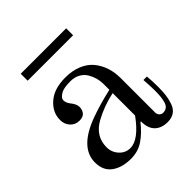

<svg xmlns="http://www.w3.org/2000/svg" viewBox="-168 -715 840 840"><g transform="rotate(-45 252.0 -295.0)"><path d="M87.9 -553.7V-596.7H369.1V-553.7ZM43 -92.8Q43 -184.1 179.2 -234.4Q240.7 -256.8 312.5 -272.9V-310.5Q312.5 -328.1 307.6 -345.9Q302.7 -363.8 292.5 -381.1Q282.2 -398.4 263.2 -409.2Q244.1 -419.9 218.8 -419.9Q179.7 -419.9 162.6 -411.1Q137.7 -398.4 137.7 -381.8Q137.7 -367.2 149.4 -352.1Q167.5 -330.1 167.5 -312Q167.5 -294.4 157.7 -282Q147.9 -269.5 125 -269.5Q99.1 -269.5 82.8 -287.6Q66.4 -305.7 66.4 -332Q66.4 -378.9 105.5 -413.1Q144.5 -447.3 213.9 -447.3Q257.3 -447.3 290.8 -433.3Q324.2 -419.4 344 -395Q363.8 -370.6 373.8 -340.3Q383.8 -310.1 383.8 -274.4V-62Q383.8 -49.3 391.4 -42.2Q398.9 -35.2 407.2 -35.2Q421.4 -35.2 430.7 -42.2Q439.9 -49.3 444.1 -64Q448.2 -78.6 449.7 -93.8Q451.2 -108.9 451.2 -131.3Q451.2 -153.8 448.2 -197.8H469.7Q472.7 -168 472.7 -131.3Q472.7 -102.1 470 -80.8Q467.3 -59.6 459.7 -37.6Q452.1 -15.6 435.5 -3.9Q418.9 7.8 393.6 7.8Q356 7.8 334.2 -13.2Q312.5 -34.2 312.5 -76.2L309.6 -77.6Q278.8 -38.6 244.9 -15.4Q210.9 7.8 166 7.8Q111.8 7.8 77.4 -17.1Q43 -42 43 -92.8ZM126 -103.5Q126 -72.8 146.7 -50Q167.5 -27.3 197.3 -27.3Q250 -27.3 312.5 -113.8V-252.4Q244.6 -237.8 189.5 -207Q126 -171.4 126 -103.5Z"/></g></svg>

Font: Theano Modern
Style: Regular
Weight: 400
Designer: Alexey Kryukov
Version: Version 2.00